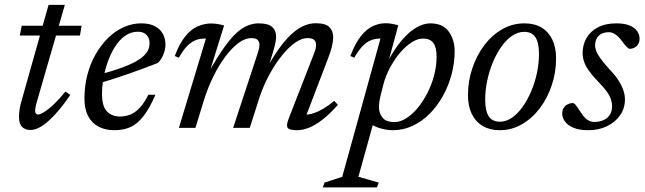

<svg xmlns="http://www.w3.org/2000/svg" viewBox="-20 -542 2736 814"><path d="M64 -391.5 72 -433H326L319 -391.5ZM136 -109.5Q134 -101.5 132.2 -94.5Q130.5 -87.5 129.8 -82.2Q129 -77 129 -73Q129 -64.5 132.2 -60.5Q135.5 -56.5 140.5 -56.5Q151 -56.5 169.5 -68.5Q188 -80.5 210.8 -102.2Q233.5 -124 257.5 -154L278 -139.5Q255.5 -106 232.8 -78.8Q210 -51.5 188.5 -31.8Q167 -12 147 -1.5Q127 9 108.5 9Q87 9 73.8 -3.8Q60.5 -16.5 60.5 -47Q60.5 -60.5 63.2 -78.8Q66 -97 73 -120.5L186 -521.5H255Z M564.5 -407.5Q535 -407.5 510.8 -390.5Q486.5 -373.5 468.2 -344.8Q450 -316 437.5 -281.5Q425 -247 418.8 -211.2Q412.5 -175.5 412.5 -144.5Q412.5 -91.5 433.2 -69.8Q454 -48 488.5 -48Q512 -48 532.5 -56.2Q553 -64.5 572 -84.5Q591 -104.5 609 -140.5H639Q614 -82.5 588.5 -49.8Q563 -17 533.5 -3.5Q504 10 465.5 10Q426.5 10 397.8 -5Q369 -20 353.5 -50Q338 -80 338 -123.5Q338 -177 350.5 -225Q363 -273 386 -312.8Q409 -352.5 439 -381.8Q469 -411 504.8 -427Q540.5 -443 578.5 -443Q614.5 -443 637.5 -430.5Q660.5 -418 671 -397.5Q681.5 -377 681.5 -353.5Q681.5 -331.5 672.2 -309.8Q663 -288 649 -275Q618.5 -263 588.2 -251.8Q558 -240.5 527.2 -229.8Q496.5 -219 466.2 -209.2Q436 -199.5 405.5 -190.5L407 -227.5Q458 -241 494.2 -254.2Q530.5 -267.5 553.8 -280.2Q577 -293 590.2 -306Q603.5 -319 608.8 -332Q614 -345 614 -359Q614 -373.5 608.2 -384.2Q602.5 -395 591.8 -401.2Q581 -407.5 564.5 -407.5Z M1272 -36V-55.5Q1289.5 -55.5 1310 -62.2Q1330.5 -69 1353 -82.5Q1375.5 -96 1397 -114.5L1412.5 -97.5Q1376 -56.5 1345 -33Q1314 -9.5 1288.2 0.2Q1262.5 10 1239.5 10Q1207 10 1199.8 0.2Q1192.5 -9.5 1203.5 -38L1310.5 -313Q1315.5 -325 1317.8 -334.5Q1320 -344 1320 -352Q1320 -365.5 1311.8 -373Q1303.5 -380.5 1283 -380.5Q1259.5 -380.5 1232 -361.5Q1204.5 -342.5 1176.8 -308.5Q1149 -274.5 1124.2 -229.8Q1099.5 -185 1081.5 -133.5L1039 0H968.5L1071.5 -313Q1074 -321 1076 -328Q1078 -335 1079 -341Q1080 -347 1080 -352Q1080 -365.5 1072 -373Q1064 -380.5 1044.5 -380.5Q1019.5 -380.5 991.5 -360Q963.5 -339.5 936.2 -303.2Q909 -267 885.2 -219.2Q861.5 -171.5 844.5 -117L808.5 0H738.5L853 -378.5Q851.5 -378.5 849.8 -378.5Q848 -378.5 846 -378.5Q826.5 -378.5 808.8 -371.5Q791 -364.5 773.5 -346.8Q756 -329 738 -297L721 -304.5Q741 -358 765.5 -388Q790 -418 818.2 -430.2Q846.5 -442.5 875 -442.5Q884.5 -442.5 893.8 -441.5Q903 -440.5 912 -438.5Q921 -436.5 930 -434L871 -244H869.5Q903 -302.5 930.8 -341.5Q958.5 -380.5 983.2 -402.8Q1008 -425 1031 -434Q1054 -443 1076.5 -443Q1117 -443 1133.8 -427.8Q1150.5 -412.5 1150.5 -387.5Q1150.5 -370 1144.8 -347.8Q1139 -325.5 1129.5 -295L1120 -265.5H1118Q1147 -315.5 1173.2 -349.8Q1199.5 -384 1224 -404.5Q1248.5 -425 1272 -434.2Q1295.5 -443.5 1318.5 -443.5Q1359.5 -443.5 1376 -427.5Q1392.5 -411.5 1392.5 -384Q1392.5 -367 1387.2 -345Q1382 -323 1370.5 -293.5Z M1595 -143Q1589.5 -121 1588 -108.2Q1586.5 -95.5 1586.5 -89Q1586.5 -62.5 1601.5 -43.5Q1616.5 -24.5 1653 -24.5Q1676.5 -24.5 1701.5 -40Q1726.5 -55.5 1749.8 -83.2Q1773 -111 1791.2 -146.2Q1809.5 -181.5 1820.2 -221.5Q1831 -261.5 1831 -302Q1831 -341 1817.2 -359.8Q1803.5 -378.5 1773.5 -378.5Q1753.5 -378.5 1733 -367Q1712.5 -355.5 1692.8 -336.2Q1673 -317 1655.8 -292Q1638.5 -267 1625.8 -239.8Q1613 -212.5 1606 -186ZM1531.5 -39.5H1568L1499.5 207.5L1585.5 232L1578 252.5H1348.5L1356 232L1431 207.5L1593 -378.5Q1592.5 -378.5 1591.8 -378.5Q1591 -378.5 1590 -378.5Q1571 -378.5 1553 -371.5Q1535 -364.5 1517.5 -346.8Q1500 -329 1482 -297L1465.5 -304.5Q1485.5 -358 1509.5 -388.2Q1533.5 -418.5 1560.2 -431Q1587 -443.5 1615 -443.5Q1628.5 -443.5 1642 -441Q1655.5 -438.5 1668.5 -434.5L1620.5 -258L1618.5 -271.5Q1650 -331.5 1682 -369.5Q1714 -407.5 1745 -425.2Q1776 -443 1803.5 -443Q1858 -443 1882.8 -407.8Q1907.5 -372.5 1907.5 -325.5Q1907.5 -275 1894.5 -226.5Q1881.5 -178 1857.8 -135.2Q1834 -92.5 1801.8 -60Q1769.5 -27.5 1729.8 -8.8Q1690 10 1646 10Q1613.5 10 1580 -2Q1546.5 -14 1531.5 -39.5Z M2203.5 -443Q2245.5 -443 2275.2 -425.5Q2305 -408 2321.2 -374.8Q2337.5 -341.5 2337.5 -294.5Q2337.5 -235 2319.2 -180.5Q2301 -126 2268.5 -83Q2236 -40 2192.5 -15Q2149 10 2098.5 10Q2057 10 2026.8 -7.8Q1996.5 -25.5 1980.2 -58.8Q1964 -92 1964 -138.5Q1964 -198 1982.5 -252.8Q2001 -307.5 2033.2 -350.2Q2065.5 -393 2109 -418Q2152.5 -443 2203.5 -443ZM2099.5 -26Q2126 -26 2150.5 -43Q2175 -60 2195.8 -89.2Q2216.5 -118.5 2232.2 -155.5Q2248 -192.5 2256.5 -233.2Q2265 -274 2265 -314Q2265 -361.5 2249.8 -384.2Q2234.5 -407 2202.5 -407Q2175.5 -407 2151 -390.2Q2126.5 -373.5 2105.8 -344.2Q2085 -315 2069.5 -277.8Q2054 -240.5 2045.5 -199.8Q2037 -159 2037 -119.5Q2037 -72 2052 -49Q2067 -26 2099.5 -26Z M2411 -105Q2417.5 -102 2424 -92.8Q2430.5 -83.5 2444.5 -62.5Q2458.5 -41 2472 -33Q2485.5 -25 2499.5 -25Q2521 -25 2538.2 -32.5Q2555.5 -40 2565.2 -55Q2575 -70 2575 -91.5Q2575 -106 2570 -121.2Q2565 -136.5 2551.8 -154.8Q2538.5 -173 2513.5 -198.5Q2489.5 -223.5 2475.5 -243.8Q2461.5 -264 2455.8 -281.8Q2450 -299.5 2450 -317Q2450 -352 2466.5 -380.8Q2483 -409.5 2515 -426.2Q2547 -443 2593 -443Q2627 -443 2648.5 -434.2Q2670 -425.5 2680.8 -410.8Q2691.5 -396 2691.5 -377.5Q2691.5 -365.5 2686 -355.8Q2680.5 -346 2670.8 -340.5Q2661 -335 2647.5 -335Q2642.5 -338 2635.5 -344.8Q2628.5 -351.5 2615.5 -369.5Q2602.5 -387.5 2588.5 -396.5Q2574.5 -405.5 2561 -405.5Q2534 -405.5 2518.5 -390.8Q2503 -376 2503 -349.5Q2503 -338 2508.5 -324Q2514 -310 2527.8 -291.5Q2541.5 -273 2565 -247Q2589.5 -221.5 2603.2 -199.2Q2617 -177 2623.2 -157.8Q2629.5 -138.5 2629.5 -120.5Q2629.5 -83 2609 -53.5Q2588.5 -24 2553.5 -7Q2518.5 10 2474 10Q2436 10 2411.5 -0.2Q2387 -10.5 2375.2 -26.8Q2363.5 -43 2363.5 -61Q2363.5 -73.5 2369.2 -83.5Q2375 -93.5 2385.5 -99.2Q2396 -105 2411 -105Z"/></svg>

Font: Newsreader 17pt
Style: Italic
Weight: 400
Italic angle: -17°
Version: Version 1.003